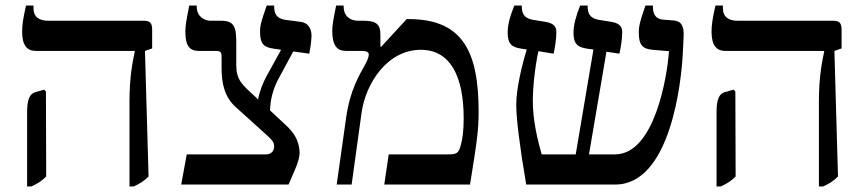

<svg xmlns="http://www.w3.org/2000/svg" viewBox="-20 -667 3137 694"><path d="M448 7H463C486 -3 502 -14 517 -29L504 -483L530 -492V-559C530 -584 522 -592 500 -592H154C123 -592 101 -605 101 -637V-647H74C63 -597 60 -578 60 -552C60 -503 78 -483 109 -483H467V-480C460 -447 448 -391 448 -300ZM78 7H93C116 -3 132 -14 147 -29L146 -336L140 -343L108 -334C87 -328 78 -307 78 -262Z M1063 -117C1061 -164 1037 -192 1016 -212L956 -268C957 -305 966 -343 986 -381L1040 -481L1098 -473C1100 -482 1106 -520 1106 -538C1106 -567 1091 -585 1067 -588L1013 -595C985 -599 971 -612 971 -643V-647H944C924 -589 920 -576 920 -552C920 -504 937 -496 970 -491L996 -487L942 -389C931 -369 916 -331 913 -307L902 -318C854 -362 834 -378 834 -433V-514C834 -569 827 -592 779 -592H742C715 -592 691 -610 691 -643V-647H664C653 -591 650 -574 650 -552C650 -499 667 -483 699 -483H755C781 -483 781 -479 781 -453V-419C781 -365 792 -316 832 -280L945 -178C965 -160 971 -151 971 -138C971 -127 967 -120 962 -116C956 -111 949 -109 942 -109H655L635 0H1023C1040 -41 1064 -86 1063 -117Z M1197 0H1251L1287 -260C1302 -366 1380 -487 1501 -487C1608 -487 1656 -391 1656 -239C1656 -195 1652 -166 1646 -144C1638 -113 1631 -109 1601 -109H1385L1369 0H1679C1705 -161 1710 -199 1710 -263C1710 -480 1653 -598 1457 -598H1450L1358 -498L1355 -499V-541C1355 -580 1340 -592 1293 -592H1275C1243 -592 1222 -611 1222 -644V-647H1195C1184 -591 1181 -577 1181 -555C1181 -503 1198 -483 1230 -483H1287C1304 -483 1313 -479 1313 -470C1313 -463 1310 -452 1299 -432C1279 -396 1245 -341 1231 -241Z M1882 0H2204C2404 0 2443 -373 2448 -473L2451 -534C2453 -572 2443 -591 2415 -593L2377 -596C2344 -599 2340 -624 2340 -644V-647H2313C2293 -589 2289 -573 2289 -549C2289 -504 2303 -490 2339 -487L2398 -482L2397 -469C2391 -397 2348 -109 2203 -109H2109L2172 -480L2219 -473C2223 -491 2229 -523 2229 -550C2229 -562 2228 -582 2190 -588L2146 -595C2118 -600 2104 -612 2104 -644V-647H2077C2061 -606 2053 -577 2053 -548C2053 -506 2070 -496 2103 -491L2125 -488L2061 -109H1938C1911 -202 1906 -262 1906 -303C1906 -351 1913 -420 1926 -482L1981 -473C1985 -491 1991 -523 1991 -550C1991 -562 1990 -582 1952 -588L1908 -595C1880 -600 1866 -612 1866 -644V-647H1839C1821 -602 1815 -574 1815 -549C1815 -506 1832 -496 1865 -491L1884 -488C1865 -426 1846 -345 1846 -287C1846 -239 1859 -134 1882 0Z M2940 7H2955C2978 -3 2994 -14 3009 -29L2996 -483L3022 -492V-559C3022 -584 3014 -592 2992 -592H2646C2615 -592 2593 -605 2593 -637V-647H2566C2555 -597 2552 -578 2552 -552C2552 -503 2570 -483 2601 -483H2959V-480C2952 -447 2940 -391 2940 -300ZM2570 7H2585C2608 -3 2624 -14 2639 -29L2638 -336L2632 -343L2600 -334C2579 -328 2570 -307 2570 -262Z"/></svg>

Font: Noto Serif Hebrew
Style: Regular
Weight: 400
Designer: Monotype Design Team
Foundry: Monotype Imaging Inc.
Version: Version 1.901